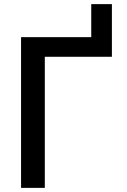

<svg xmlns="http://www.w3.org/2000/svg" viewBox="-20 -910 614 930"><path d="M522 -635H197V0H82V-730H422V-890H522Z"/></svg>

Font: M PLUS 1p Medium
Style: Regular
Weight: 500
Version: Version 1.062